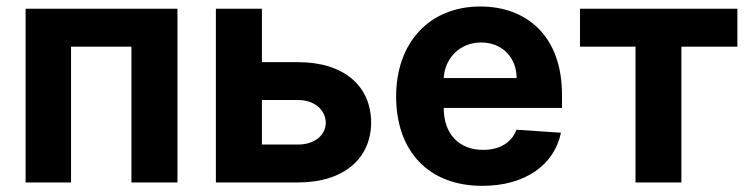

<svg xmlns="http://www.w3.org/2000/svg" viewBox="-20 -573 2367 603"><path d="M60.4 0H203.1V-426.5H392.8V0H537.3V-545.5H60.4Z M802.6 -377.8V-545.5H658V0H915.8C1060.4 0 1145.2 -75.6 1145.6 -188.2C1145.2 -302.9 1060.4 -377.8 915.8 -377.8ZM802.6 -258.9H915.8C966.6 -258.9 1002.5 -229 1003.2 -187.1C1002.5 -147.4 966.6 -119 915.8 -119H802.6Z M1494.7 10.7C1629.6 10.7 1720.5 -55 1741.8 -156.2L1601.9 -165.5C1586.6 -123.9 1547.6 -102.3 1497.2 -102.3C1421.5 -102.3 1373.6 -152.3 1373.6 -233.7V-234H1745V-275.6C1745 -460.9 1632.8 -552.6 1488.6 -552.6C1328.1 -552.6 1224.1 -438.6 1224.1 -270.2C1224.1 -97.3 1326.7 10.7 1494.7 10.7ZM1373.6 -327.8C1376.8 -389.9 1424 -439.6 1491.1 -439.6C1556.8 -439.6 1602.3 -392.8 1602.6 -327.8Z M1801.5 -426.5H1975.9V0H2120V-426.5H2295.8V-545.5H1801.5Z"/></svg>

Font: Karasuma Gothic
Style: Bold
Weight: 700
Designer: Rasmus Andersson / Ryoko Nishizuka
Foundry: Genbu
Version: Version 1.00